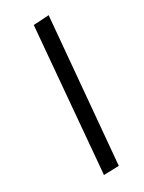

<svg xmlns="http://www.w3.org/2000/svg" viewBox="-96 -795 767 1020"><g transform="rotate(-10 287.5 -285.5)"><path d="M466.8 123.5 380.9 157.7 151.9 -691.9 238.8 -729.5Z"/></g></svg>

Font: Elstob Grade
Style: Italic
Weight: 400
Italic angle: -20°
Designer: Peter S. Baker
Version: Version 1.015